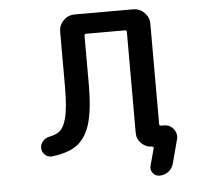

<svg xmlns="http://www.w3.org/2000/svg" viewBox="-59 -818 1117 1019"><g transform="rotate(-5 500.0 -308.0)"><path d="M750 137.7Q727.5 137.7 714.8 120.1Q705.1 108.4 705.1 93.8Q705.1 87.9 707 81.1L731.4 -9.8Q732.4 -13.7 730 -16.6Q727.5 -19.5 724.6 -19.5Q691.4 -19.5 667.5 -43Q643.6 -66.4 643.6 -99.6V-636.7Q643.6 -646.5 633.8 -646.5H427.7Q418 -646.5 418 -636.7V-377Q418 -236.3 392.6 -159.2Q366.2 -81.1 309.6 -48.8Q266.6 -23.4 191.4 -13.7Q188.5 -13.7 184.6 -13.7Q168 -13.7 154.3 -25.4Q136.7 -41 136.7 -64.5Q136.7 -84 150.4 -98.6Q164.1 -115.2 185.5 -119.1Q217.8 -126 235.4 -137.7Q262.7 -156.2 276.4 -209Q291 -263.7 291 -377V-668.9Q291 -704.1 315.9 -729Q340.8 -753.9 376 -753.9H686.5Q721.7 -753.9 746.6 -729Q771.5 -704.1 771.5 -668.9V-135.7Q771.5 -126 781.2 -126H795.9Q828.1 -126 847.7 -100.6Q861.3 -83 861.3 -62.5Q861.3 -53.7 858.4 -43.9L825.2 81.1Q818.4 106.4 797.4 122.1Q776.4 137.7 750 137.7Z"/></g></svg>

Font: Rounded-X Mgen+ 1mn medium
Style: Regular
Weight: 500
Designer: [Source Han Sans]
Ryoko NISHIZUKA  (kana & ideographs); Paul D. Hunt (Latin, Greek & Cyrillic); Wenlong ZHANG  (bopomofo
Version: Version 1.059.20150602